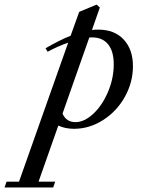

<svg xmlns="http://www.w3.org/2000/svg" viewBox="-144 -555 630 844"><path d="M181.2 11.2Q143.1 11.2 112.3 -2.9L25.4 243.7H98.6L89.8 269H-124L-115.2 243.7H-60.5L155.8 -367.7Q108.9 -351.1 65.4 -327.6L56.2 -342.8Q117.2 -378.4 166.5 -397.9L204.1 -502.9L280.8 -534.7L294.9 -522L260.3 -423.3Q273.9 -424.8 287.6 -424.8Q359.4 -424.8 399.9 -381.1Q440.4 -337.4 440.4 -264.2Q440.4 -193.4 405 -129.6Q369.6 -65.9 309.3 -27.3Q249 11.2 181.2 11.2ZM260.7 -390.6Q258.8 -390.6 254.6 -390.4Q250.5 -390.1 248.5 -390.1L130.9 -55.7Q147 -18.1 188 -18.1Q226.1 -18.1 265.4 -54.2Q304.7 -90.3 330.3 -150.1Q356 -210 356 -272Q356 -329.6 331.3 -360.1Q306.6 -390.6 260.7 -390.6Z"/></svg>

Font: Elstob 18pt Medium
Style: Italic
Weight: 500
Italic angle: -20°
Designer: Peter S. Baker
Version: Version 1.015